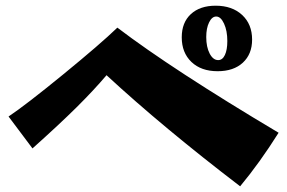

<svg xmlns="http://www.w3.org/2000/svg" viewBox="-20 -703 1008 674"><path d="M618 -572Q618 -624 650 -653.5Q682 -683 737 -683Q795 -683 830 -650.5Q865 -618 865 -564Q865 -513 832.5 -483Q800 -453 744 -453Q686 -453 652 -485.5Q618 -518 618 -572ZM778 -559Q778 -595 766.5 -620Q755 -645 739 -645Q724 -645 714 -624.5Q704 -604 704 -573Q704 -538 716 -515Q728 -492 746 -492Q761 -492 769.5 -510Q778 -528 778 -559ZM354 -439Q309 -386 249 -326.5Q189 -267 94 -182L10 -294Q70 -334 201.5 -441.5Q333 -549 392 -606Q585 -459 958 -237Q892 -132 823 -49Q552 -256 354 -439Z"/></svg>

Font: Otomanopee One
Style: Regular
Weight: 400
Designer: Das Ende der Wildnis
Foundry: Gutenberg Labo
Version: Version 3.005